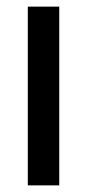

<svg xmlns="http://www.w3.org/2000/svg" viewBox="-20 -626 263 580"><path d="M159 -66H64V-606H159Z"/></svg>

Font: Noto Sans Malayalam UI ExtraCondensed Medium
Style: Regular
Weight: 500
Width: 2
Designer: Jelle Bosma - Monotype Design Team
Foundry: Monotype Imaging Inc.
Version: Version 2.104; ttfautohint (v1.8.4.7-5d5b)